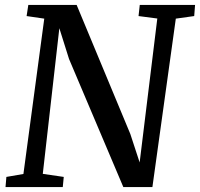

<svg xmlns="http://www.w3.org/2000/svg" viewBox="-20 -763 816 783"><path d="M2.5 0 6 -41.5 75.5 -53.5 160.5 -687 88.5 -697.5 95.5 -743H292.5L511.5 -216.5L549.5 -100.5L621.5 -687.5L545 -697.5L550 -743H775.5L772 -697.5L697 -687L601.5 0H483L261.5 -522.5L222 -648L154.5 -54L240 -41.5L236 0Z"/></svg>

Font: Merriweather Light 18pt Medium
Style: Italic
Weight: 500
Italic angle: -7.8°
Version: Version 2.101